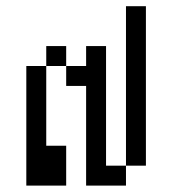

<svg xmlns="http://www.w3.org/2000/svg" viewBox="-20 -582 540 602"><path d="M62.5 -375Q62.5 -375 62.5 0H187.5Q187.5 0 187.5 -125H125Q125 -125 125 -375ZM250 -312.5V0H375V-62.5H312.5Q312.5 -62.5 312.5 -437.5H250V-375H187.5V-312.5ZM375 -62.5H437.5Q437.5 -62.5 437.5 -562.5H375Q375 -562.5 375 -62.5ZM125 -375H187.5V-437.5H125Z"/></svg>

Font: UnifontExMono
Style: Regular
Weight: 500
Version: Version 15.0.06